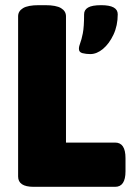

<svg xmlns="http://www.w3.org/2000/svg" viewBox="-20 -722 524 742"><path d="M110 0Q50 0 50 -40V-659Q50 -679 69 -690.5Q88 -702 130 -702H155Q197 -702 216 -690.5Q235 -679 235 -659V-171H425Q465 -171 465 -111V-60Q465 0 425 0ZM329 -513Q313 -513 299 -516.5Q285 -520 285 -533Q285 -543 290 -555.5Q295 -568 300 -593Q305 -618 305 -667Q305 -684 320.5 -693Q336 -702 371 -702Q435 -702 435 -667Q435 -623 418.5 -588Q402 -553 378 -533Q354 -513 329 -513Z"/></svg>

Font: Asap Black
Style: Regular
Weight: 900
Designer: Pablo Cosgaya
Foundry: Omnibus-Type
Version: Version 3.001; ttfautohint (v1.8.4.7-5d5b)